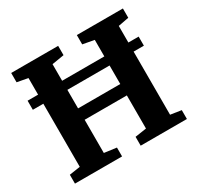

<svg xmlns="http://www.w3.org/2000/svg" viewBox="-157 -930 1152 1117"><g transform="rotate(-30 419.0 -371.5)"><path d="M116 -70.5V-667L43.5 -680.5V-743H359V-680.5L277.5 -667V-370H561V-666.5L484.5 -680.5V-743H794V-680.5L722.5 -667V-70.5L795 -59.5V0H484.5V-59.5L561 -71V-293.5H277.5V-70.5L359.5 -59.5V0H43V-59.5ZM791.5 -555.5V-494.5H45.5V-555.5Z"/></g></svg>

Font: Merriweather 28pt ExtraBold
Style: Regular
Weight: 800
Version: Version 2.100